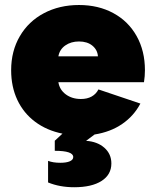

<svg xmlns="http://www.w3.org/2000/svg" viewBox="-20 -538 636 782"><path d="M175.8 205.1V117.2Q196.3 125 225.6 125Q250.5 125 264.4 118.9Q278.3 112.8 278.3 101.6Q278.3 76.2 203.1 76.2V35.2L234.4 6.3Q169.9 -6.8 122.8 -42.2Q75.7 -77.6 50.5 -131.3Q25.4 -185.1 25.4 -252Q25.4 -330.1 60.8 -390.6Q96.2 -451.2 159.2 -484.4Q222.2 -517.6 301.8 -517.6Q380.9 -517.6 441.9 -484.4Q502.9 -451.2 536.6 -390.9Q570.3 -330.6 570.3 -252Q570.3 -228 566.4 -203.1H217.8Q222.7 -172.4 248 -153.6Q273.4 -134.8 309.6 -134.8Q335.4 -134.8 353.5 -145Q371.6 -155.3 380.9 -173.8L551.8 -116.2Q524.9 -65.4 477.5 -33Q430.2 -0.5 365.2 9.8L330.6 35.6Q376.5 38.6 405 63.7Q433.6 88.9 433.6 127.9Q433.6 173.3 393.6 199Q353.5 224.6 282.2 224.6Q223.1 224.6 175.8 205.1ZM378.9 -308.6Q377 -335 356.2 -352.1Q335.4 -369.1 301.8 -369.1Q269 -369.1 245.8 -352.8Q222.7 -336.4 217.8 -308.6Z"/></svg>

Font: Wanted Sans ExtraBlack
Style: Regular
Weight: 900
Designer: Original Design by Kil Hyung-jin and Kang Hanbin, Wanted Lab, Inc; Hangeul from Source Han Sans by Jang Soo-young and Ka
Foundry: Wanted Lab, Inc.
Version: Version 1.001